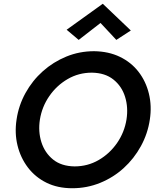

<svg xmlns="http://www.w3.org/2000/svg" viewBox="-20 -985 820 1020"><path d="M514 -863 398 -773 334 -827 526 -965 675 -823 598 -773ZM68 -350Q79 -425 115.5 -491Q152 -557 207.5 -606.5Q263 -656 332.5 -684.5Q402 -713 480 -713Q557 -712 617 -683Q677 -654 716 -603.5Q755 -553 771 -487.5Q787 -422 776 -350Q765 -275 728.5 -208.5Q692 -142 637 -92Q582 -42 512 -13.5Q442 15 364 15Q286 15 226.5 -14.5Q167 -44 128 -95.5Q89 -147 73 -212.5Q57 -278 68 -350ZM192 -350Q182 -286 200 -229.5Q218 -173 262 -137.5Q306 -102 376 -101Q446 -101 504.5 -135Q563 -169 602 -225.5Q641 -282 652 -350Q662 -414 644.5 -470.5Q627 -527 582.5 -562.5Q538 -598 468 -599Q398 -599 339.5 -565Q281 -531 242 -474.5Q203 -418 192 -350Z"/></svg>

Font: Jost* Medium
Style: Italic
Weight: 500
Italic angle: -10°
Version: Version 3.7